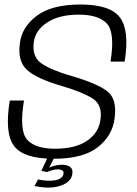

<svg xmlns="http://www.w3.org/2000/svg" viewBox="-20 -700 608 852"><path d="M194.5 132.5Q213.5 132.5 231.5 128.8Q249.5 125 264.2 117.8Q279 110.5 288.8 99Q298.5 87.5 301 72.5Q304.5 50.5 291.2 40.8Q278 31 255.5 31Q237.5 31 219 36.2Q200.5 41.5 191.5 48L188.5 63.5Q199.5 58.5 212.5 55Q225.5 51.5 236.5 51.5Q249 51.5 256.5 56.5Q264 61.5 261.5 72.5Q259 86.5 243 94.2Q227 102 200.5 102Q184.5 102 171.2 100.2Q158 98.5 149 96L133 125.5Q146 128 161.8 130.2Q177.5 132.5 194.5 132.5ZM188.5 63.5 220 1H190.5L163.5 58ZM218.5 4.5Q349 4.5 414 -46.8Q479 -98 488.5 -174.5Q500.5 -260.5 456 -295Q411.5 -329.5 300 -362Q209 -388 165 -417.8Q121 -447.5 130 -513Q137 -566 189.8 -600.5Q242.5 -635 330 -635Q418 -635 454.5 -595Q491 -555 470.5 -426.5H533Q555.5 -564 512.5 -622Q469.5 -680 337.5 -680Q209 -680 142.5 -629.5Q76 -579 68 -506.5Q57.5 -426.5 101.5 -388.2Q145.5 -350 254 -318.5Q344.5 -292 390.2 -263.5Q436 -235 425.5 -167Q417.5 -110 365.8 -75Q314 -40 225 -40Q135.5 -40 100 -80.8Q64.5 -121.5 86.5 -254H23.5Q-0.5 -109.5 42.2 -52.5Q85 4.5 218.5 4.5Z"/></svg>

Font: Anybody UltraCondensed Thin Light
Style: Italic
Weight: 300
Italic angle: -10°
Version: Version 1.111